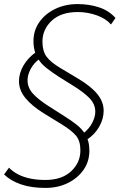

<svg xmlns="http://www.w3.org/2000/svg" viewBox="-39 -733 586 941"><path d="M184 188Q114 188 63.5 170.5Q13 153 -19 122L5 89Q26 110 52.5 123Q79 136 111.5 142.5Q144 149 183 149Q264 149 309.5 106.5Q355 64 355 4Q355 -42 334 -67.5Q313 -93 266 -122L175 -178Q117 -214 85.5 -252.5Q54 -291 54 -335Q54 -374 76 -412Q98 -450 138 -478L136 -468Q130 -484 127.5 -499.5Q125 -515 125 -531Q125 -584 154 -625Q183 -666 232 -689.5Q281 -713 341 -713Q398 -713 446.5 -697Q495 -681 527 -645L505 -613Q480 -642 435 -658Q390 -674 342 -674Q260 -674 214.5 -631.5Q169 -589 169 -529Q169 -483 189 -455.5Q209 -428 258 -399L345 -347Q407 -310 438 -272Q469 -234 469 -190Q469 -151 447.5 -112.5Q426 -74 385 -47L387 -58Q394 -43 396.5 -27Q399 -11 399 6Q399 59 370 100Q341 141 292.5 164.5Q244 188 184 188ZM96 -340Q96 -303 122.5 -274Q149 -245 199 -213L276 -164Q311 -142 337 -121.5Q363 -101 378 -76L369 -79Q398 -102 413 -131Q428 -160 428 -185Q428 -222 401 -250.5Q374 -279 321 -312L249 -357Q215 -379 188.5 -400Q162 -421 147 -446L155 -445Q126 -423 111 -394.5Q96 -366 96 -340Z"/></svg>

Font: Mulish ExtraLight
Style: Italic
Weight: 200
Italic angle: -9°
Designer: Vernon Adams
Foundry: Vernon Adams
Version: Version 3.603